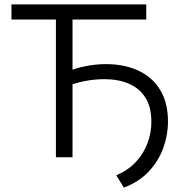

<svg xmlns="http://www.w3.org/2000/svg" viewBox="-20 -720 827 879"><path d="M236 0V-630.5H32.5V-700H649.5V-630.5H312V0ZM547 139 512.5 82.5Q567 59.5 602.5 21Q638 -17.5 655.5 -65.2Q673 -113 673 -161.5Q673 -230.5 645.2 -273.8Q617.5 -317 569 -337.2Q520.5 -357.5 458.5 -357.5Q412.5 -357.5 367.8 -348.8Q323 -340 276 -320.5L277 -388Q326.5 -408.5 373.8 -417.5Q421 -426.5 464 -426.5Q548.5 -426.5 612.8 -397Q677 -367.5 713 -308.8Q749 -250 749 -163.5Q749 -101.5 727.2 -41.8Q705.5 18 660.8 65.5Q616 113 547 139Z"/></svg>

Font: Geologica Cursive ExtraLight
Style: Regular
Weight: 250
Designer: Sindre Bremnes, Frode Helland
Foundry: Monokrom Skriftforlag AS
Version: Version 1.010;gftools[0.9.28]